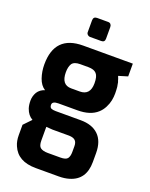

<svg xmlns="http://www.w3.org/2000/svg" viewBox="-178 -813 916 1174"><g transform="rotate(20 280.0 -225.5)"><path d="M220 -620V-696Q220 -721 244 -721H316Q327 -721 333 -714Q339 -707 339 -696V-620Q339 -597 316 -597H244Q234 -597 227 -604Q220 -610 220 -620ZM201 -149Q161 -149 161 -126Q161 -110 171 -104Q182 -99 201 -99H364Q438 -99 479 -60Q521 -20 521 58V116Q521 232 422 261Q393 270 355 270H205Q88 270 52 184Q39 155 39 116V49L86 0Q55 -17 41 -57Q34 -78 34 -107Q34 -136 49 -162Q65 -187 96 -197Q66 -216 52 -257Q38 -298 38 -344Q38 -533 222 -533H545V-450L486 -432Q486 -431 489 -424Q492 -416 493 -414Q493 -413 495 -406Q498 -399 499 -395Q500 -391 501 -383Q503 -375 504 -367Q506 -345 506 -324Q506 -302 501.5 -279Q497 -256 484.5 -231.5Q472 -207 453 -190Q408 -149 324 -149ZM180 99Q180 135 195 146Q211 158 243 158H325Q360 158 371 144Q382 129 382 102V63Q382 39 370 27Q358 15 330 14H222L180 11ZM178 -344Q178 -262 242 -262H298Q366 -262 366 -340Q366 -385 350 -402Q334 -420 297 -420H244Q205 -420 191 -400Q178 -379 178 -344Z"/></g></svg>

Font: Mina
Style: Bold
Weight: 700
Version: Version 1.000